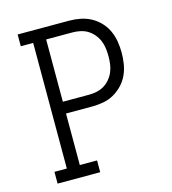

<svg xmlns="http://www.w3.org/2000/svg" viewBox="-109 -825 819 914"><g transform="rotate(-15 300.0 -367.5)"><path d="M62 0V-58H123V-677H62V-735H316Q344 -735 371.5 -729.5Q399 -724 423 -711Q447 -698 466.5 -677.5Q486 -657 497.5 -631.5Q509 -606 513.5 -578.5Q518 -551 518 -523Q518 -496 513.5 -468Q509 -440 497.5 -415Q486 -390 466.5 -369.5Q447 -349 423 -335.5Q399 -322 371.5 -317Q344 -312 316 -312H187V-58H272V0ZM187 -370H316Q335 -370 354.5 -374Q374 -378 390.5 -388Q407 -398 420 -413.5Q433 -429 440.5 -447Q448 -465 450.5 -484.5Q453 -504 453 -523Q453 -543 450.5 -562.5Q448 -582 440.5 -600Q433 -618 420 -633.5Q407 -649 390.5 -659Q374 -669 354.5 -673Q335 -677 316 -677H187Z"/></g></svg>

Font: Iosevka Etoile Light
Style: Regular
Weight: 300
Designer: Belleve Invis
Foundry: Belleve Invis
Version: Version 25.0.1; ttfautohint (v1.8.4)